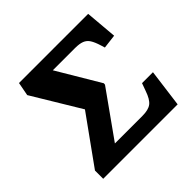

<svg xmlns="http://www.w3.org/2000/svg" viewBox="-171 -878 1056 1056"><g transform="rotate(-45 357.0 -350.0)"><path d="M63 0V-64L262 -341L93 -621L108 -700H646L662 -514L580 -504L573 -527Q562 -563 549.5 -582.5Q537 -602 516.5 -610Q496 -618 462 -618H289L437 -369L436 -359L246 -92H460Q507 -92 530 -109.5Q553 -127 570 -177L586 -221H671L642 0Z"/></g></svg>

Font: Literata 7pt
Style: Bold Italic
Weight: 700
Italic angle: -2°
Designer: Latin by Veronika Burian and Jose Scaglione. Greek by Irene Vlachou. Cyrillic by Vera Evstafieva
Foundry: TypeTogether
Version: Version 3.002